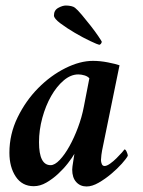

<svg xmlns="http://www.w3.org/2000/svg" viewBox="-20 -667 516 694"><path d="M263 -398Q236 -398 210.5 -376.5Q185 -355 165 -320Q145 -285 133 -241Q121 -197 121 -153Q121 -70 163 -70Q178 -70 196 -89Q214 -108 231 -138.5Q248 -169 262 -206.5Q276 -244 283 -281L303 -384Q297 -391 285.5 -394.5Q274 -398 263 -398ZM316 -447Q342 -447 370 -441.5Q398 -436 412 -431L349 -123Q348 -119 346.5 -107Q345 -95 345 -89Q345 -81 348 -74Q351 -67 358 -67Q366 -67 378 -75.5Q390 -84 401 -95Q412 -106 420.5 -115.5Q429 -125 430 -127Q434 -127 438 -118Q442 -109 442 -104Q437 -94 420.5 -75.5Q404 -57 382 -38.5Q360 -20 336.5 -6.5Q313 7 293 7Q270 7 255.5 -9Q241 -25 241 -54Q241 -58 242 -66Q243 -74 244.5 -82.5Q246 -91 247 -99Q248 -107 249 -111Q241 -97 225.5 -77Q210 -57 190 -38.5Q170 -20 147.5 -7Q125 6 102 6Q60 6 37 -28.5Q14 -63 14 -115Q14 -182 43.5 -242.5Q73 -303 118 -348.5Q163 -394 216 -420.5Q269 -447 316 -447ZM339 -505Q333 -506 306.5 -518.5Q280 -531 251 -548Q222 -565 198.5 -582.5Q175 -600 175 -611Q175 -630 190.5 -638.5Q206 -647 218 -647Q228 -647 237 -645Q246 -643 251 -639Q260 -632 276 -613Q292 -594 308 -573.5Q324 -553 335.5 -536Q347 -519 348 -516Q346 -507 339 -505Z"/></svg>

Font: Vermiglione SemiBold
Style: Italic
Weight: 600
Italic angle: -11°
Version: Version 1.000